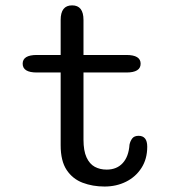

<svg xmlns="http://www.w3.org/2000/svg" viewBox="-20 -679 659 709"><path d="M116 -411.3Q63.7 -411.3 63.7 -443.8Q63.7 -476 116 -476H204V-605.3Q204 -659.2 246.3 -659.2Q288.3 -659.2 288.3 -605.3V-476H446.7Q499.3 -476 499.3 -443.8Q499.3 -411.3 446.7 -411.3H288.3V-163.3Q288.3 -122.3 299.5 -97.9Q310.7 -73.5 329.9 -63.1Q349.2 -52.7 373.7 -52.7Q411.2 -52.7 433.2 -76.8Q455.2 -100.8 458.2 -144.8Q461 -158.2 468.3 -167.8Q475.7 -177.5 491.8 -177.5Q507.5 -177.5 515.6 -167.6Q523.7 -157.7 523.7 -137.2Q523.7 -92 502.4 -58.9Q481.2 -25.8 445.4 -8Q409.7 9.8 366 9.8Q322.2 9.8 285.2 -4.2Q248.2 -18.2 226.1 -51.4Q204 -84.7 204 -142.7V-411.3Z"/></svg>

Font: Sono ExtraLight
Style: Regular
Weight: 200
Designer: Tyler Finck
Foundry: Tyler Finck
Version: Version 2.112